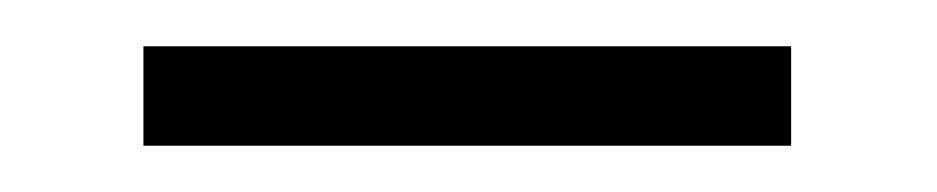

<svg xmlns="http://www.w3.org/2000/svg" viewBox="-20 -318 405 83"><path d="M42 -298H322V-255H42Z"/></svg>

Font: Trirong Light
Style: Regular
Weight: 300
Designer: Katatrad Team
Foundry: CadsonDemak
Version: Version 1.001